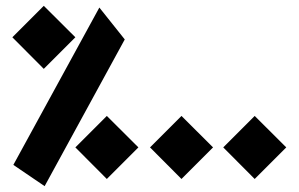

<svg xmlns="http://www.w3.org/2000/svg" viewBox="-20 -596 1016 653"><path d="M22 -469.2 128.9 -361.8 236.3 -469.2 128.9 -576.2ZM25.4 -35.2 131.8 37.1 404.3 -461.9 317.9 -570.3ZM236.3 -94.7 343.3 12.7 450.7 -94.7 343.3 -201.7ZM490.2 -94.7 597.2 12.7 704.6 -94.7 597.2 -201.7ZM739.3 -94.7 846.2 12.7 953.6 -94.7 846.2 -201.7Z"/></svg>

Font: SG Kara SemiBold
Style: Regular
Weight: 400
Designer: Damoon Khanjanzadeh
Version: Version 1.000